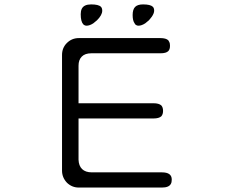

<svg xmlns="http://www.w3.org/2000/svg" viewBox="-20 -845 1040 863"><path d="M416 -753.9Q439.5 -777.3 439.5 -796.9Q439.5 -808.6 433.6 -814.5Q422.9 -825.2 389.6 -825.2Q357.4 -825.2 347.7 -805.7Q342.8 -795.9 342.8 -781.2Q342.8 -748 354.5 -735.4Q361.3 -729.5 369.1 -729.5Q382.8 -729.5 399.4 -740.2Q408.2 -747.1 416 -753.9ZM662.1 -769.5Q672.9 -785.2 672.9 -796.9Q672.9 -808.6 667 -814.5Q656.2 -825.2 623 -825.2Q598.6 -825.2 587.4 -814Q576.2 -802.7 576.2 -777.3Q576.2 -752 585 -740.2L587.9 -735.4Q594.7 -729.5 602.5 -729.5Q616.2 -729.5 632.8 -740.2Q641.6 -747.1 649.4 -753.9ZM705.1 -371.1Q694.3 -380.9 669.9 -380.9H333V-549.8Q333 -576.2 347.7 -590.8Q362.3 -605.5 390.6 -605.5H701.2Q726.6 -605.5 736.3 -615.2Q744.1 -623 744.1 -638.7Q744.1 -650.4 741.2 -655.8Q738.3 -661.1 736.3 -664.1Q725.6 -673.8 701.2 -673.8H334Q302.7 -673.8 280.3 -651.4Q258.8 -629.9 258.8 -597.7V-78.1Q258.8 -46.9 281.2 -23.4Q303.7 -2 334 -2H708Q739.3 -2 748 -18.6Q752 -25.4 752 -38.1Q752 -70.3 708 -70.3H392.6Q364.3 -70.3 349.1 -85Q334 -99.6 333 -127V-312.5H669.9Q694.3 -312.5 705.1 -322.3Q712.9 -331.1 712.9 -346.7Q712.9 -362.3 705.1 -371.1Z"/></svg>

Font: FakePearl
Style: ExtraLight
Weight: 300
Version: Version 1.2